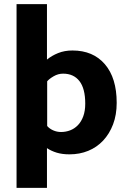

<svg xmlns="http://www.w3.org/2000/svg" viewBox="-20 -735 622 928"><path d="M544 -238Q544 -180 526.5 -134Q509 -88 478.5 -55.5Q448 -23 406.5 -6Q365 11 316 11Q281 11 254.5 3Q228 -5 207 -19V173H60V-715H207V-447Q230 -466 261 -478.5Q292 -491 330 -491Q430 -491 487 -424.5Q544 -358 544 -238ZM392 -234Q392 -307 364 -343Q336 -379 285 -379Q261 -379 239.5 -366.5Q218 -354 208 -342V-126Q219 -113 237 -105Q255 -97 275 -97Q298 -97 319 -105Q340 -113 356.5 -130Q373 -147 382.5 -173Q392 -199 392 -234Z"/></svg>

Font: Mukta Vaani ExtraBold
Style: Regular
Weight: 800
Designer: Noopur Datye, Girish Dalvi, Yashodeep Gholap, Pallavi Karambelkar
Foundry: Ek Type
Version: Version 2.538;PS 1.000;hotconv 16.6.51;makeotf.lib2.5.65220;